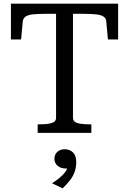

<svg xmlns="http://www.w3.org/2000/svg" viewBox="-20 -730 709 1055"><path d="M288 -83V-654H230Q187 -654 160 -651Q133 -648 120 -638.5Q107 -629 105 -611L96 -513H40V-710H629V-513H573L564 -611Q563 -629 549.5 -638.5Q536 -648 509 -651Q482 -654 439 -654H381V-83Q381 -61 405 -54Q429 -47 466 -47H482V0H187V-47H203Q240 -47 264 -54Q288 -61 288 -83ZM324 305 266 277Q288 263 307.5 247Q327 231 340 213Q346 204 349 196Q346 196 343 196Q314 196 296.5 181Q279 166 279 143Q279 119 295 104.5Q311 90 335 90Q363 90 381 107.5Q399 125 399 160Q399 189 390.5 213.5Q382 238 365 260Q348 282 324 305Z"/></svg>

Font: Roboto Serif 20pt
Style: Regular
Weight: 400
Designer: Greg Gazdowicz
Foundry: Commercial Type
Version: Version 1.008